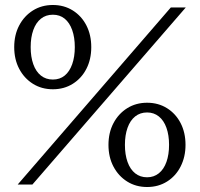

<svg xmlns="http://www.w3.org/2000/svg" viewBox="-20 -740 803 770"><path d="M192 -382Q147 -382 112 -404Q77 -426 57 -464Q37 -502 37 -551Q37 -600 57 -638Q77 -676 112 -698Q147 -720 192 -720Q237 -720 272 -698Q307 -676 326.5 -638Q346 -600 346 -551Q346 -502 326.5 -464Q307 -426 272 -404Q237 -382 192 -382ZM192 -421Q220 -421 239.5 -437Q259 -453 269.5 -482.5Q280 -512 280 -551Q280 -590 269.5 -619.5Q259 -649 239.5 -665Q220 -681 192 -681Q164 -681 144 -665Q124 -649 113.5 -619.5Q103 -590 103 -551Q103 -512 113.5 -482.5Q124 -453 144 -437Q164 -421 192 -421ZM570 10Q525 10 490 -12Q455 -34 435 -72Q415 -110 415 -159Q415 -208 435 -246Q455 -284 490 -306Q525 -328 570 -328Q615 -328 650 -306Q685 -284 704.5 -246Q724 -208 724 -159Q724 -111 704.5 -72.5Q685 -34 650 -12Q615 10 570 10ZM51 0 665 -710H725L110 0ZM570 -29Q597 -29 617 -45Q637 -61 647.5 -90.5Q658 -120 658 -159Q658 -198 647.5 -227.5Q637 -257 617 -273Q597 -289 570 -289Q542 -289 522 -273Q502 -257 491.5 -227.5Q481 -198 481 -159Q481 -120 491.5 -90.5Q502 -61 522 -45Q542 -29 570 -29Z"/></svg>

Font: Roboto Serif 36pt Light
Style: Regular
Weight: 300
Designer: Greg Gazdowicz
Foundry: Commercial Type
Version: Version 1.008